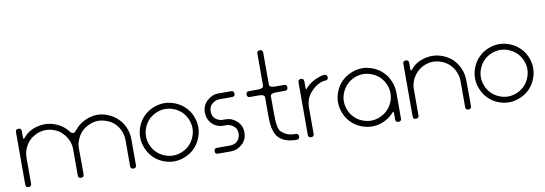

<svg xmlns="http://www.w3.org/2000/svg" viewBox="-52 -969 3682 1298"><g transform="rotate(-10 1789.5 -320.0)"><path d="M127.9 -313.5Q105.5 -291 92.8 -260.7Q80.1 -230.5 80.1 -200.2Q80.1 -160.2 80.1 -110.4Q80.1 -59.6 80.1 -19.5Q80.1 0 59.6 0Q40 0 40 -19.5Q40 -59.6 40 -110.4Q40 -162.1 40 -200.2Q40 -240.2 40 -299.8Q40 -360.4 40 -379.9Q40 -400.4 59.6 -400.4Q80.1 -400.4 80.1 -379.9Q80.1 -370.1 80.1 -364.3Q80.1 -358.4 80.1 -339.8Q80.1 -320.3 88.9 -330.1Q97.7 -339.8 98.6 -340.8Q124 -370.1 163.1 -384.8Q202.1 -399.4 240.2 -399.4Q278.3 -399.4 316.4 -383.8Q354.5 -368.2 381.8 -340.8Q391.6 -331.1 400.4 -319.3Q410.2 -307.6 419.9 -307.6Q429.7 -307.6 438.5 -318.4Q447.3 -329.1 459 -340.8Q485.4 -368.2 523.4 -383.8Q561.5 -400.4 599.6 -400.4Q638.7 -400.4 676.8 -383.8Q714.8 -368.2 741.2 -340.8Q768.6 -314.5 784.2 -276.4Q799.8 -238.3 799.8 -200.2Q799.8 -160.2 799.8 -110.4Q799.8 -59.6 799.8 -19.5Q799.8 0 780.3 0Q759.8 0 759.8 -19.5Q759.8 -59.6 759.8 -110.4Q759.8 -160.2 759.8 -200.2Q759.8 -231.4 747.1 -260.7Q735.4 -291 712.9 -313.5Q691.4 -335 661.1 -346.7Q630.9 -358.4 599.6 -359.4Q569.3 -359.4 539.1 -345.7Q508.8 -333 487.3 -312.5Q465.8 -291 453.1 -260.7Q439.5 -230.5 439.5 -200.2Q440.4 -160.2 440.4 -110.4Q440.4 -59.6 440.4 -19.5Q440.4 0 419.9 0Q400.4 0 400.4 -19.5Q400.4 -59.6 400.4 -110.4Q400.4 -160.2 400.4 -200.2Q400.4 -231.4 387.7 -260.7Q375 -291 352.5 -312.5Q332 -335 301.8 -346.7Q271.5 -359.4 240.2 -359.4Q209 -359.4 178.7 -346.7Q149.4 -334 127.9 -313.5Z M1201.2 -58.6Q1173.8 -31.2 1135.7 -15.6Q1097.7 0 1059.6 0Q1021.5 0 983.4 -15.6Q945.3 -31.2 918.9 -58.6Q891.6 -85.9 876 -124Q860.4 -161.1 860.4 -200.2Q860.4 -238.3 876 -276.4Q891.6 -314.5 918.9 -340.8Q945.3 -368.2 983.4 -383.8Q1021.5 -399.4 1059.6 -399.4Q1097.7 -399.4 1135.7 -383.8Q1173.8 -368.2 1201.2 -340.8Q1228.5 -314.5 1244.1 -276.4Q1259.8 -238.3 1259.8 -200.2Q1259.8 -161.1 1244.1 -124Q1228.5 -85.9 1201.2 -58.6ZM1219.7 -200.2Q1219.7 -230.5 1207 -260.7Q1194.3 -291 1172.9 -312.5Q1151.4 -334 1121.1 -346.7Q1090.8 -359.4 1059.6 -359.4Q1029.3 -359.4 999 -346.7Q968.8 -334 947.3 -312.5Q925.8 -291 913.1 -260.7Q900.4 -230.5 900.4 -200.2Q900.4 -168.9 913.1 -138.7Q925.8 -108.4 947.3 -86.9Q968.8 -65.4 999 -52.7Q1029.3 -40 1059.6 -40Q1090.8 -40 1121.1 -52.7Q1151.4 -65.4 1172.9 -86.9Q1194.3 -108.4 1207 -138.7Q1219.7 -168.9 1219.7 -200.2Z M1520.5 -110.4Q1520.5 -143.6 1497.1 -162.1Q1474.6 -179.7 1451.2 -179.7Q1440.4 -179.7 1440.4 -179.7Q1440.4 -179.7 1429.7 -179.7Q1382.8 -179.7 1351.6 -210.9Q1321.3 -241.2 1320.3 -289.1Q1320.3 -336.9 1354.5 -368.2Q1388.7 -400.4 1430.7 -400.4Q1470.7 -400.4 1475.6 -400.4Q1480.5 -400.4 1520.5 -400.4Q1540 -400.4 1540 -379.9Q1540 -360.4 1520.5 -360.4Q1480.5 -360.4 1475.6 -360.4Q1469.7 -360.4 1429.7 -360.4Q1407.2 -360.4 1383.8 -341.8Q1360.4 -323.2 1360.4 -290Q1360.4 -253.9 1382.8 -237.3Q1405.3 -219.7 1430.7 -219.7Q1440.4 -219.7 1440.4 -219.7Q1441.4 -219.7 1450.2 -219.7Q1494.1 -219.7 1527.3 -188.5Q1560.5 -158.2 1560.5 -110.4Q1560.5 -60.5 1525.4 -30.3Q1491.2 0 1449.2 0Q1409.2 0 1405.3 0Q1400.4 0 1360.4 0Q1339.8 0 1339.8 -19.5Q1339.8 -40 1360.4 -40Q1400.4 -40 1405.3 -40Q1410.2 -40 1450.2 -40Q1485.4 -41 1502.9 -61.5Q1520.5 -83 1520.5 -110.4Z M1739.3 -620.1Q1739.3 -639.6 1759.8 -639.6Q1779.3 -639.6 1779.3 -620.1Q1779.3 -599.6 1779.3 -509.8Q1779.3 -419.9 1779.3 -400.4Q1779.3 -379.9 1819.3 -379.9Q1859.4 -379.9 1879.9 -379.9Q1899.4 -379.9 1899.4 -360.4Q1899.4 -339.8 1879.9 -339.8Q1859.4 -339.8 1819.3 -339.8Q1779.3 -339.8 1779.3 -320.3Q1779.3 -299.8 1779.3 -260.7Q1779.3 -222.7 1779.3 -202.1Q1779.3 -143.6 1785.2 -115.2Q1790 -87.9 1801.8 -76.2Q1814.5 -63.5 1836.9 -51.8Q1860.4 -40 1899.4 -40Q1919.9 -40 1919.9 -19.5Q1919.9 0 1899.4 0Q1859.4 0 1830.1 -9.8Q1799.8 -19.5 1779.3 -40Q1759.8 -59.6 1750 -93.8Q1739.3 -127 1739.3 -202.1Q1739.3 -222.7 1739.3 -260.7Q1739.3 -299.8 1739.3 -320.3Q1739.3 -339.8 1699.2 -339.8Q1659.2 -339.8 1639.6 -339.8Q1619.1 -339.8 1619.1 -360.4Q1619.1 -379.9 1639.6 -379.9Q1659.2 -379.9 1699.2 -379.9Q1739.3 -379.9 1739.3 -400.4Q1739.3 -419.9 1739.3 -509.8Q1739.3 -599.6 1739.3 -620.1Z M2159.2 -360.4Q2139.6 -360.4 2115.2 -348.6Q2090.8 -336.9 2067.4 -313.5Q2042 -288.1 2031.2 -261.7Q2019.5 -234.4 2019.5 -200.2Q2019.5 -160.2 2019.5 -99.6Q2019.5 -40 2019.5 -19.5Q2019.5 0 1999 0Q1979.5 0 1979.5 -19.5Q1979.5 -40 1979.5 -99.6Q1979.5 -160.2 1979.5 -200.2Q1979.5 -240.2 1979.5 -299.8Q1979.5 -360.4 1979.5 -379.9Q1979.5 -400.4 1999 -400.4Q2019.5 -400.4 2019.5 -379.9Q2019.5 -370.1 2019.5 -361.3Q2019.5 -351.6 2019.5 -339.8Q2019.5 -320.3 2025.4 -327.1Q2030.3 -334 2038.1 -340.8Q2065.4 -368.2 2102.5 -383.8Q2139.6 -399.4 2159.2 -399.4Q2179.7 -399.4 2179.7 -379.9Q2179.7 -360.4 2159.2 -360.4Z M2559.6 -58.6Q2533.2 -31.2 2495.1 -15.6Q2457 0 2418.9 0Q2380.9 0 2342.8 -15.6Q2304.7 -31.2 2277.3 -58.6Q2250 -85.9 2234.4 -124Q2218.8 -162.1 2218.8 -200.2Q2218.8 -238.3 2234.4 -276.4Q2250 -314.5 2277.3 -340.8Q2304.7 -368.2 2342.8 -383.8Q2380.9 -399.4 2418.9 -399.4Q2457 -399.4 2495.1 -383.8Q2533.2 -368.2 2559.6 -340.8Q2586.9 -314.5 2602.5 -276.4Q2618.2 -238.3 2619.1 -200.2Q2619.1 -160.2 2619.1 -99.6Q2619.1 -40 2619.1 -19.5Q2619.1 0 2599.6 0Q2579.1 0 2579.1 -19.5Q2579.1 -33.2 2579.1 -40Q2579.1 -45.9 2579.1 -59.6Q2579.1 -80.1 2570.3 -69.3Q2560.5 -59.6 2559.6 -58.6ZM2532.2 -312.5Q2510.7 -334 2479.5 -346.7Q2449.2 -359.4 2418.9 -359.4Q2387.7 -359.4 2357.4 -346.7Q2328.1 -334 2306.6 -312.5Q2285.2 -291 2271.5 -260.7Q2258.8 -230.5 2258.8 -200.2Q2258.8 -168.9 2271.5 -138.7Q2284.2 -107.4 2305.7 -86.9Q2327.1 -64.5 2357.4 -52.7Q2387.7 -40 2418.9 -40Q2449.2 -40 2479.5 -52.7Q2509.8 -65.4 2531.2 -86.9Q2553.7 -108.4 2566.4 -138.7Q2579.1 -168.9 2579.1 -200.2Q2579.1 -231.4 2566.4 -260.7Q2553.7 -291 2532.2 -312.5Z M3099.6 -19.5Q3099.6 0 3079.1 0Q3059.6 0 3059.6 -19.5Q3059.6 -59.6 3059.6 -110.4Q3059.6 -160.2 3059.6 -200.2Q3059.6 -231.4 3046.9 -260.7Q3034.2 -291 3011.7 -313.5Q2991.2 -334 2960.9 -346.7Q2929.7 -359.4 2899.4 -359.4Q2868.2 -359.4 2837.9 -346.7Q2808.6 -334 2787.1 -312.5Q2765.6 -291 2752 -260.7Q2739.3 -230.5 2739.3 -200.2Q2739.3 -160.2 2739.3 -110.4Q2739.3 -59.6 2739.3 -19.5Q2739.3 0 2718.8 0Q2699.2 0 2699.2 -19.5Q2699.2 -59.6 2699.2 -110.4Q2699.2 -162.1 2699.2 -200.2Q2699.2 -221.7 2699.2 -291Q2699.2 -360.4 2699.2 -379.9Q2699.2 -400.4 2718.8 -400.4Q2739.3 -400.4 2739.3 -379.9Q2739.3 -360.4 2739.3 -355.5Q2739.3 -350.6 2739.3 -339.8Q2739.3 -320.3 2748 -330.1Q2756.8 -339.8 2757.8 -340.8Q2783.2 -370.1 2822.3 -384.8Q2861.3 -399.4 2899.4 -399.4Q2937.5 -399.4 2975.6 -383.8Q3013.7 -368.2 3041 -340.8Q3067.4 -313.5 3083 -276.4Q3098.6 -238.3 3098.6 -200.2Q3098.6 -162.1 3099.6 -110.4Q3099.6 -59.6 3099.6 -19.5Z M3500 -58.6Q3472.7 -31.2 3434.6 -15.6Q3396.5 0 3358.4 0Q3320.3 0 3282.2 -15.6Q3244.1 -31.2 3217.8 -58.6Q3190.4 -85.9 3174.8 -124Q3159.2 -161.1 3159.2 -200.2Q3159.2 -238.3 3174.8 -276.4Q3190.4 -314.5 3217.8 -340.8Q3244.1 -368.2 3282.2 -383.8Q3320.3 -399.4 3358.4 -399.4Q3396.5 -399.4 3434.6 -383.8Q3472.7 -368.2 3500 -340.8Q3527.3 -314.5 3543 -276.4Q3558.6 -238.3 3558.6 -200.2Q3558.6 -161.1 3543 -124Q3527.3 -85.9 3500 -58.6ZM3518.6 -200.2Q3518.6 -230.5 3505.9 -260.7Q3493.2 -291 3471.7 -312.5Q3450.2 -334 3419.9 -346.7Q3389.6 -359.4 3358.4 -359.4Q3328.1 -359.4 3297.9 -346.7Q3267.6 -334 3246.1 -312.5Q3224.6 -291 3211.9 -260.7Q3199.2 -230.5 3199.2 -200.2Q3199.2 -168.9 3211.9 -138.7Q3224.6 -108.4 3246.1 -86.9Q3267.6 -65.4 3297.9 -52.7Q3328.1 -40 3358.4 -40Q3389.6 -40 3419.9 -52.7Q3450.2 -65.4 3471.7 -86.9Q3493.2 -108.4 3505.9 -138.7Q3518.6 -168.9 3518.6 -200.2Z"/></g></svg>

Font: Demofont
Style: Regular
Weight: 400
Version: Version 1.0